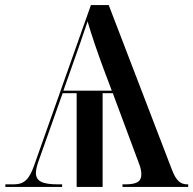

<svg xmlns="http://www.w3.org/2000/svg" viewBox="-20 -734 759 754"><path d="M1 0H224V-10H208C147 -10 121 -22 121 -55C121 -68 125 -83 132 -103L226 -368H281V0H383V-368H423L525 -94C533 -75 535 -60 535 -49C535 -20 516 -10 470 -10H461V0H719V-10H717C688 -10 672 -24 655 -68L407 -714H337L115 -87C95 -29 75 -10 33 -10H1ZM229 -378 264 -477C288 -544 303 -588 324 -650C339 -597 364 -525 387 -463L419 -378Z"/></svg>

Font: Noto Serif Display Medium
Style: Regular
Weight: 500
Designer: Monotype Design Team
Foundry: Monotype Imaging Inc.
Version: Version 2.009